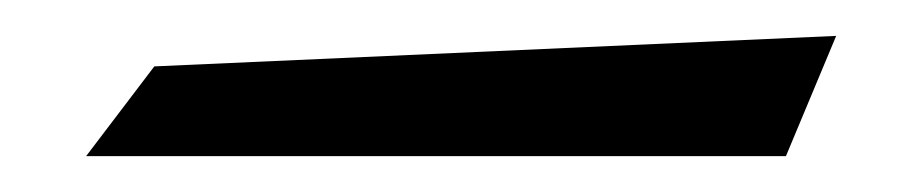

<svg xmlns="http://www.w3.org/2000/svg" viewBox="-20 -341 513 107"><path d="M446 -321 66 -304 28 -254H418Z"/></svg>

Font: Stormblade
Style: Regular
Weight: 400
Designer: Mew Too
Foundry: Cannot Into Space Fonts
Version: Version 0.77